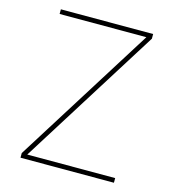

<svg xmlns="http://www.w3.org/2000/svg" viewBox="-108 -817 822 908"><g transform="rotate(15 302.5 -363.5)"><path d="M75.3 0ZM532.7 0H75.3V-22.7L502.8 -704.5H78.1V-727.3H529.8V-704.5L102.3 -22.7H532.7Z"/></g></svg>

Font: Linik Sans Thin
Style: Regular
Weight: 100
Designer: Fonts by Rasmus Andersson / Changes by Cristiano Sobral with parts from Marc Monis
Foundry: rsms
Version: Version 3.020; ttfautohint (v1.6)